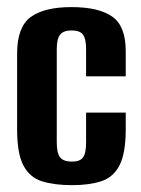

<svg xmlns="http://www.w3.org/2000/svg" viewBox="-20 -524 406 552"><path d="M187.3 8.3Q135.9 8.3 100.5 -2.8Q65.2 -14 47.2 -48.5Q29.2 -83 29.2 -151.7V-369.7Q29.2 -446.5 68.3 -475.1Q107.5 -503.6 185.7 -503.6Q263.6 -503.6 302.5 -476.4Q341.5 -449.2 341.5 -376.8V-304.5H227.5V-383.3Q227.5 -412.1 218.7 -424.3Q209.9 -436.5 185.7 -436.5Q162.5 -436.5 152.8 -424.3Q143.2 -412.1 143.2 -383.3V-114.5Q143.2 -83.9 152.8 -71.6Q162.5 -59.4 187 -59.4Q209.9 -59.4 218.7 -71.3Q227.5 -83.2 227.5 -114.5V-200.3H341.5V-152.4Q341.5 -83.6 323.7 -49Q305.9 -14.3 271.3 -3Q236.8 8.3 187.3 8.3Z"/></svg>

Font: Alumni Sans SC Thin
Style: Regular
Weight: 100
Designer: Robert E. Leuschke
Foundry: Robert E. Leuschke
Version: Version 1.018